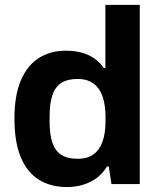

<svg xmlns="http://www.w3.org/2000/svg" viewBox="-20 -743 648 775"><path d="M250.4 12Q185.1 12 137.4 -17.3Q89.8 -46.7 64.1 -107.8Q38.3 -168.9 38.3 -264.2Q38.3 -358.6 64.5 -419.2Q90.6 -479.8 137.4 -509.1Q184.3 -538.4 244.9 -538.4Q279.2 -538.4 308.4 -530.8Q337.7 -523.1 360.5 -507.2Q383.4 -491.4 399.2 -468H405.4V-723.4H544.2V0H429.9L419 -71.1H412Q386.4 -29.2 344 -8.6Q301.6 12 250.4 12ZM293.6 -102.1Q333.2 -102.1 357.8 -120.3Q382.4 -138.4 394.1 -172.1Q405.9 -205.8 405.9 -253.3V-270.6Q405.9 -306.1 399.3 -334.8Q392.7 -363.6 379.1 -383.4Q365.5 -403.2 344.2 -413.7Q322.9 -424.3 293.6 -424.3Q251.7 -424.3 226.8 -407.8Q201.9 -391.3 191.1 -357.7Q180.2 -324.1 180.2 -273.6V-251.1Q180.2 -201.3 191.1 -168.1Q201.9 -135 226.8 -118.5Q251.7 -102.1 293.6 -102.1Z"/></svg>

Font: Archivo SemiBold
Style: Regular
Weight: 600
Designer: Hector Gatti
Foundry: Omnibus-Type
Version: Version 2.001